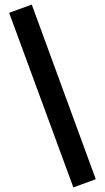

<svg xmlns="http://www.w3.org/2000/svg" viewBox="-20 -765 459 840"><path d="M20 -709 119 -745 399 19 301 55Z"/></svg>

Font: Oxanium SemiBold
Style: Regular
Weight: 600
Designer: Severin Meyer
Version: Version 2.000